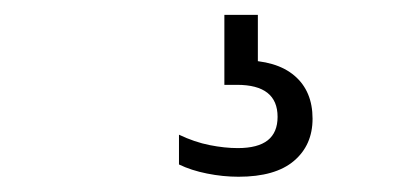

<svg xmlns="http://www.w3.org/2000/svg" viewBox="-20 -30 528 258"><path d="M300.5 207.5Q279.5 207.5 258.2 203.2Q237 199 220.5 191V151Q241.5 161 261.8 165Q282 169 299.5 169Q326.5 169 339.8 158.5Q353 148 353 127Q353 84 298.5 84H281.5V-10H326.5V68.5L305.5 51Q351.5 51 375.8 71.8Q400 92.5 400 129.5Q400 165 375 186.2Q350 207.5 300.5 207.5Z"/></svg>

Font: Encode Sans SC SemiCondensed
Style: Regular
Weight: 400
Width: 4
Designer: Multiple Designers
Foundry: Impallari Type
Version: Version 3.002